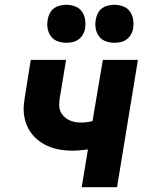

<svg xmlns="http://www.w3.org/2000/svg" viewBox="-20 -779 640 799"><path d="M320 0 346 -157Q330 -155 313 -153.5Q296 -152 280 -152Q257 -152 233.5 -155.5Q210 -159 189 -167Q168 -175 149.5 -187.5Q131 -200 116.5 -217Q102 -234 93 -254.5Q84 -275 80.5 -298Q77 -321 79.5 -345Q82 -369 86 -392L108 -530H255L229 -373Q227 -359 226.5 -345Q226 -331 230.5 -318.5Q235 -306 244 -296.5Q253 -287 264 -281Q275 -275 288.5 -272Q302 -269 316 -269Q328 -269 340.5 -270.5Q353 -272 365 -275L408 -530H554L467 0ZM456 -601Q437 -601 419.5 -607.5Q402 -614 391.5 -628.5Q381 -643 378 -661.5Q375 -680 379 -699Q381 -712 387.5 -724.5Q394 -737 405.5 -745Q417 -753 430 -756Q443 -759 456 -759Q475 -759 492.5 -752.5Q510 -746 520.5 -731.5Q531 -717 534 -698.5Q537 -680 534 -661Q532 -648 525 -635.5Q518 -623 507 -615Q496 -607 482.5 -604Q469 -601 456 -601ZM256 -601Q237 -601 219.5 -607.5Q202 -614 191.5 -628.5Q181 -643 178 -661.5Q175 -680 179 -699Q181 -712 187.5 -724.5Q194 -737 205.5 -745Q217 -753 230 -756Q243 -759 256 -759Q275 -759 292.5 -752.5Q310 -746 320.5 -731.5Q331 -717 334 -698.5Q337 -680 334 -661Q332 -648 325 -635.5Q318 -623 307 -615Q296 -607 282.5 -604Q269 -601 256 -601Z"/></svg>

Font: Iosevka Curly Heavy Extended
Style: Italic
Weight: 900
Width: 7
Italic angle: -9°
Monospace: yes
Designer: Belleve Invis
Foundry: Belleve Invis
Version: Version 11.1.0; ttfautohint (v1.8.3)